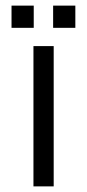

<svg xmlns="http://www.w3.org/2000/svg" viewBox="-20 -663 310 683"><path d="M99 0V-499H171V0ZM21 -564V-643H100V-564ZM169 -564V-643H248V-564Z"/></svg>

Font: Maven Pro VF Beta
Style: Regular
Weight: 400
Designer: Joe Prince
Foundry: Joe Prince
Version: Version 2.002